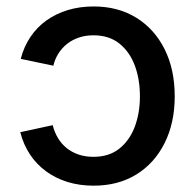

<svg xmlns="http://www.w3.org/2000/svg" viewBox="-20 -570 612 601"><path d="M272.9 11.2Q229.5 11.2 191.9 -0.2Q154.3 -11.7 124.3 -33.7Q94.2 -55.7 73.7 -86.7Q53.2 -117.7 43.5 -156.2L145 -178.2Q150.4 -156.2 161.4 -137.9Q172.4 -119.6 188.7 -106.4Q205.1 -93.3 226.1 -86.2Q247.1 -79.1 272.5 -79.1Q321.3 -79.1 353.5 -104.7Q385.7 -130.4 401.9 -173.3Q418 -216.3 418 -268.6Q418 -321.8 401.9 -365Q385.7 -408.2 353.5 -433.8Q321.3 -459.5 272.5 -459.5Q247.6 -459.5 226.8 -452.4Q206.1 -445.3 190.2 -432.9Q174.3 -420.4 163.1 -402.8Q151.9 -385.3 147 -364.3L44.9 -385.7Q54.7 -423.8 75.2 -454.3Q95.7 -484.9 125.5 -506.1Q155.3 -527.3 192.6 -538.6Q230 -549.8 272.9 -549.8Q349.6 -549.8 406.5 -514.6Q463.4 -479.5 495.1 -416.3Q526.9 -353 526.9 -268.6Q526.9 -185.1 495.1 -121.8Q463.4 -58.6 406.5 -23.7Q349.6 11.2 272.9 11.2Z"/></svg>

Font: Inter 16pt Medium
Style: Regular
Weight: 500
Version: Version 4.001;git-66647c0bb